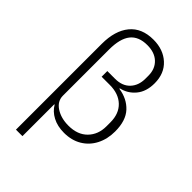

<svg xmlns="http://www.w3.org/2000/svg" viewBox="-293 -886 1193 1193"><g transform="rotate(45 303.5 -290.0)"><path d="M100 -544Q100 -660 153.5 -725Q207 -790 309 -790Q396 -790 451 -739.5Q506 -689 506 -603Q506 -530 468.5 -485Q431 -440 375 -428V-424Q451 -413 497.5 -363Q544 -313 544 -218Q544 -151 517 -98.5Q490 -46 440.5 -16.5Q391 13 325 13Q267 13 224.5 -9.5Q182 -32 160 -70H157V210H100ZM312 -449Q375 -449 410 -486Q445 -523 445 -583V-609Q445 -668 408 -703.5Q371 -739 306 -739Q230 -739 193.5 -693Q157 -647 157 -551V-146Q157 -97 202.5 -67.5Q248 -38 313 -38Q393 -38 438 -84Q483 -130 483 -202V-237Q483 -313 438 -356Q393 -399 316 -399H244V-449Z"/></g></svg>

Font: IBM Plex Sans JP Light
Style: Regular
Weight: 300
Designer: Mike Abbink; Paul van der Laan; Pieter van Rosmalen; Wujin Sim; Yejin Wi; Jinhee Kim; Boomi Park; Yona Kim; Kichan Ma
Foundry: Sandoll Inc.
Version: Version 1.002